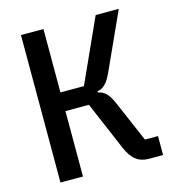

<svg xmlns="http://www.w3.org/2000/svg" viewBox="-105 -788 809 878"><g transform="rotate(-15 300.0 -349.0)"><path d="M73.5 0H180V-309.7H291.2L388.5 -81C413 -23.1 445.3 0 492.5 0H559.3V-89.8H497.5L417.3 -275.9C394.5 -330.6 376.8 -346.9 345.2 -353.7V-359C373.2 -364.3 392.4 -381 415.1 -430.8L536.6 -698.2H427.2L291.2 -398.1H180V-698.2H73.5Z"/></g></svg>

Font: Margiela Mono Medium
Style: Regular
Weight: 500
Designer: Mike Abbink, Paul van der Laan, Pieter van Rosmalen
Foundry: Bold Monday
Version: Version 2.003 2021